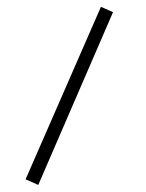

<svg xmlns="http://www.w3.org/2000/svg" viewBox="-20 -334 417 549"><path d="M268.6 -314.5 303.2 -299.3 89.4 194.8 53.2 178.7Z"/></svg>

Font: Shabnam Thin FD
Style: Thin-FD
Weight: 100
Foundry: DejaVu fonts team - Redesigned by Saber Rastikerdar - Based on Vazir font
Version: Version 5.0.0